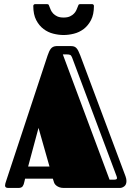

<svg xmlns="http://www.w3.org/2000/svg" viewBox="-20 -929 650 949"><path d="M331.1 -701.2Q339.8 -701.2 346.2 -699Q352.5 -696.8 357.7 -691.4Q362.8 -686 367.2 -677.2Q371.6 -668.5 376.5 -655.8L600.6 -57.1Q603 -50.3 604 -44.9Q605 -39.6 605 -34.2Q605 -16.6 594.5 -8.3Q584 0 572.3 0H295.4Q282.7 0 274.2 -3.2Q265.6 -6.3 259.8 -10.7Q253.9 -15.1 250.7 -20Q247.6 -24.9 246.6 -28.8L241.2 -45.9H104L100.6 -31.2Q99.1 -23.9 97.2 -18.3Q95.2 -12.7 92.3 -8.5Q89.4 -4.4 84.2 -2.2Q79.1 0 70.8 0H20.5Q4.9 0 4.9 -12.2Q4.9 -16.6 6.6 -22.7Q8.3 -28.8 11.2 -37.1L215.3 -654.8Q222.7 -677.7 231.9 -689Q241.2 -700.2 258.3 -701.2ZM119.1 -106H224.6L170.4 -296.9ZM336.4 -644.5Q332.5 -654.8 326.9 -657.5Q321.3 -660.2 307.6 -660.2H290.5L521.5 -41H544.9Q553.7 -41 556.9 -44.7Q560.1 -48.3 556.2 -58.1ZM294.4 -842.3Q313.5 -842.3 325.9 -848.1Q338.4 -854 345.9 -862.1Q353.5 -870.1 357.4 -878.9Q361.3 -887.7 363.3 -893.1Q365.7 -899.4 367.7 -904.1Q369.6 -908.7 376.5 -908.7H434.6Q439.9 -908.7 442.1 -905.5Q444.3 -902.3 444.3 -899.9Q444.3 -857.4 429.9 -829.8Q415.5 -802.2 393.6 -785.6Q371.6 -769 345.2 -762.5Q318.8 -755.9 294.4 -755.9Q270 -755.9 243.7 -762.5Q217.3 -769 195.3 -785.6Q173.3 -802.2 158.9 -829.8Q144.5 -857.4 144.5 -899.9Q144.5 -902.3 146.7 -905.5Q148.9 -908.7 154.3 -908.7H212.4Q219.2 -908.7 221.2 -904.1Q223.1 -899.4 225.6 -893.1Q227.5 -887.7 231.4 -878.9Q235.4 -870.1 242.9 -862.1Q250.5 -854 262.9 -848.1Q275.4 -842.3 294.4 -842.3Z"/></svg>

Font: Fascinate Inline
Style: Regular
Weight: 900
Designer: Astigmatic (AOETI)
Foundry: Astigmatic (AOETI)
Version: Version 1.000